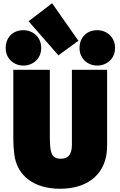

<svg xmlns="http://www.w3.org/2000/svg" viewBox="-20 -1135 742 1183"><path d="M62 -705V-283C62 -249 64 -216 68 -185C84 -50 192 28 350 28C531 28 640 -72 640 -236V-705H423V-244C423 -180 398 -157 355 -157C290 -157 287 -202 287 -320V-705ZM340 -794 463 -884 301 -1115 156 -1004ZM579 -731C638 -731 689 -773 689 -840C689 -906 638 -949 579 -949C513 -949 470 -903 470 -839C470 -773 521 -731 579 -731ZM124 -731C183 -731 234 -773 234 -840C234 -906 183 -949 124 -949C58 -949 15 -903 15 -839C15 -773 66 -731 124 -731Z"/></svg>

Font: Repo ExtraBlack
Style: Regular
Weight: 400
Designer: Stefan Peev
Foundry: Context Ltd
Version: Version 001.502